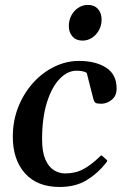

<svg xmlns="http://www.w3.org/2000/svg" viewBox="-20 -741 509 775"><path d="M298.8 -495.1Q365.7 -495.1 408.2 -468Q450.7 -440.9 450.7 -383.8Q450.7 -353.5 430.7 -337.9Q410.6 -322.3 389.6 -322.3Q375.5 -322.3 368.2 -324.5Q360.8 -326.7 356.4 -343.3L330.1 -446.8Q325.7 -450.2 314.9 -452.9Q304.2 -455.6 289.1 -455.6Q252.4 -455.6 220.7 -422.6Q189 -389.6 169.4 -327.6Q149.9 -265.6 149.9 -178.7Q149.9 -128.4 162.8 -98.1Q175.8 -67.9 197 -54.4Q218.3 -41 243.2 -41Q285.2 -41 317.1 -58.6Q349.1 -76.2 381.3 -107.4Q383.8 -110.4 386.2 -112.5Q388.7 -114.7 392.1 -112.3L410.2 -96.2Q412.6 -94.2 412.6 -91.8Q412.6 -89.4 410.4 -87.2Q408.2 -85 407.2 -82.5Q373.5 -40 328.9 -13.2Q284.2 13.7 220.7 13.7Q129.9 13.7 80.8 -41.5Q31.7 -96.7 31.7 -189Q31.7 -253.9 54 -309.6Q76.2 -365.2 114 -407Q151.9 -448.7 199.7 -471.9Q247.6 -495.1 298.8 -495.1ZM313 -577.1Q287.1 -577.1 272.5 -593.8Q257.8 -610.4 257.8 -635.7Q257.8 -659.7 268.1 -678.7Q278.3 -697.8 295.9 -709.5Q313.5 -721.2 335 -721.2Q360.8 -721.2 375.5 -704.6Q390.1 -688 390.1 -662.1Q390.1 -639.2 379.9 -619.9Q369.6 -600.6 352.1 -588.9Q334.5 -577.1 313 -577.1Z"/></svg>

Font: Gelasio Medium
Style: Italic
Weight: 500
Italic angle: -8.5°
Designer: Eben Sorkin
Foundry: Eben Sorkin
Version: Version 1.008